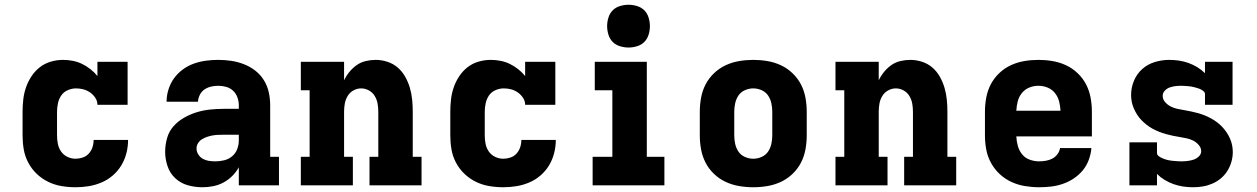

<svg xmlns="http://www.w3.org/2000/svg" viewBox="-20 -780 5290 808"><path d="M298 8Q268 8 238.5 3Q209 -2 182.5 -15Q156 -28 134.5 -48.5Q113 -69 99 -95.5Q85 -122 80 -151Q75 -180 75 -210V-310Q75 -336 78 -362Q81 -388 89.5 -412.5Q98 -437 112.5 -459Q127 -481 147.5 -497Q168 -513 193.5 -520.5Q219 -528 245 -528Q266 -528 286.5 -524Q307 -520 325.5 -511Q344 -502 360.5 -489Q377 -476 390 -460V-520H517V-339H390Q390 -355 381 -368.5Q372 -382 359 -391Q346 -400 331 -404Q316 -408 300 -408Q282 -408 265 -400.5Q248 -393 238 -378.5Q228 -364 224 -346Q220 -328 220 -310V-210Q220 -192 223.5 -174.5Q227 -157 237 -142.5Q247 -128 263.5 -120Q280 -112 298 -112Q313 -112 328 -117Q343 -122 353.5 -133.5Q364 -145 369 -160Q374 -175 374 -191H519Q519 -163 512 -135.5Q505 -108 490.5 -84Q476 -60 454.5 -41.5Q433 -23 407 -12Q381 -1 353.5 3.5Q326 8 298 8Z M832 8H831Q800 8 770 -0.5Q740 -9 717.5 -30Q695 -51 685 -81Q675 -111 675 -141Q675 -170 683 -198.5Q691 -227 710 -248.5Q729 -270 754.5 -284.5Q780 -299 807.5 -307.5Q835 -316 864 -319Q893 -322 922 -322H985V-337Q985 -354 979 -370.5Q973 -387 960.5 -398.5Q948 -410 931.5 -414.5Q915 -419 898 -419Q883 -419 868 -415.5Q853 -412 840.5 -403.5Q828 -395 821 -381Q814 -367 813 -352H681Q681 -378 689 -403.5Q697 -429 712 -450Q727 -471 748.5 -487Q770 -503 795 -512Q820 -521 846 -524.5Q872 -528 898 -528Q926 -528 953 -524Q980 -520 1006 -510Q1032 -500 1054 -483Q1076 -466 1090.5 -442.5Q1105 -419 1111 -392Q1117 -365 1117 -337V-120H1154V0H985V-76Q974 -56 957.5 -39.5Q941 -23 920.5 -12Q900 -1 877.5 3.5Q855 8 832 8ZM886 -101Q905 -101 923.5 -105.5Q942 -110 956.5 -122Q971 -134 978 -152Q985 -170 985 -189V-213H922Q910 -213 898 -212.5Q886 -212 874.5 -210Q863 -208 851.5 -204Q840 -200 830 -194Q820 -188 813.5 -177.5Q807 -167 807 -155Q807 -142 814.5 -130Q822 -118 834 -111.5Q846 -105 859 -103Q872 -101 886 -101Z M1246 0V-120H1283V-400H1246V-520H1428V-442Q1437 -461 1450.5 -477.5Q1464 -494 1481 -506Q1498 -518 1519 -523Q1540 -528 1561 -528Q1586 -528 1610.5 -520Q1635 -512 1654 -495.5Q1673 -479 1685.5 -456.5Q1698 -434 1705 -410Q1712 -386 1714.5 -360.5Q1717 -335 1717 -310V-120H1754V0H1535V-120H1572V-310Q1572 -327 1569 -344Q1566 -361 1557 -376Q1548 -391 1532.5 -399.5Q1517 -408 1500 -408Q1483 -408 1467.5 -399.5Q1452 -391 1443 -376Q1434 -361 1431 -344Q1428 -327 1428 -310V-120H1465V0Z M2098 8Q2068 8 2038.5 3Q2009 -2 1982.5 -15Q1956 -28 1934.5 -48.5Q1913 -69 1899 -95.5Q1885 -122 1880 -151Q1875 -180 1875 -210V-310Q1875 -336 1878 -362Q1881 -388 1889.5 -412.5Q1898 -437 1912.5 -459Q1927 -481 1947.5 -497Q1968 -513 1993.5 -520.5Q2019 -528 2045 -528Q2066 -528 2086.5 -524Q2107 -520 2125.5 -511Q2144 -502 2160.5 -489Q2177 -476 2190 -460V-520H2317V-339H2190Q2190 -355 2181 -368.5Q2172 -382 2159 -391Q2146 -400 2131 -404Q2116 -408 2100 -408Q2082 -408 2065 -400.5Q2048 -393 2038 -378.5Q2028 -364 2024 -346Q2020 -328 2020 -310V-210Q2020 -192 2023.5 -174.5Q2027 -157 2037 -142.5Q2047 -128 2063.5 -120Q2080 -112 2098 -112Q2113 -112 2128 -117Q2143 -122 2153.5 -133.5Q2164 -145 2169 -160Q2174 -175 2174 -191H2319Q2319 -163 2312 -135.5Q2305 -108 2290.5 -84Q2276 -60 2254.5 -41.5Q2233 -23 2207 -12Q2181 -1 2153.5 3.5Q2126 8 2098 8Z M2474 0V-120H2557V-400H2483V-520H2702V-120H2776V0ZM2625 -580Q2607 -580 2589 -585.5Q2571 -591 2558.5 -603.5Q2546 -616 2540.5 -634Q2535 -652 2535 -670Q2535 -688 2540.5 -706Q2546 -724 2558.5 -736.5Q2571 -749 2589 -754.5Q2607 -760 2625 -760Q2643 -760 2661 -754.5Q2679 -749 2691.5 -736.5Q2704 -724 2709.5 -706Q2715 -688 2715 -670Q2715 -652 2709.5 -634Q2704 -616 2691.5 -603.5Q2679 -591 2661 -585.5Q2643 -580 2625 -580Z M3150 8Q3120 8 3090.5 3Q3061 -2 3034 -14.5Q3007 -27 2985 -48Q2963 -69 2949.5 -95Q2936 -121 2930.5 -150.5Q2925 -180 2925 -210V-310Q2925 -340 2930.5 -369.5Q2936 -399 2949.5 -425Q2963 -451 2985 -472Q3007 -493 3034 -505.5Q3061 -518 3090.5 -523Q3120 -528 3150 -528Q3180 -528 3209.5 -523Q3239 -518 3266 -505.5Q3293 -493 3315 -472Q3337 -451 3350.5 -425Q3364 -399 3369.5 -369.5Q3375 -340 3375 -310V-210Q3375 -180 3369.5 -150.5Q3364 -121 3350.5 -95Q3337 -69 3315 -48Q3293 -27 3266 -14.5Q3239 -2 3209.5 3Q3180 8 3150 8ZM3150 -112Q3168 -112 3185 -119.5Q3202 -127 3212 -141.5Q3222 -156 3226 -174Q3230 -192 3230 -210V-310Q3230 -328 3226 -346Q3222 -364 3212 -378.5Q3202 -393 3185 -400.5Q3168 -408 3150 -408Q3132 -408 3115 -400.5Q3098 -393 3088 -378.5Q3078 -364 3074 -346Q3070 -328 3070 -310V-210Q3070 -192 3074 -174Q3078 -156 3088 -141.5Q3098 -127 3115 -119.5Q3132 -112 3150 -112Z M3496 0V-120H3533V-400H3496V-520H3678V-442Q3687 -461 3700.5 -477.5Q3714 -494 3731 -506Q3748 -518 3769 -523Q3790 -528 3811 -528Q3836 -528 3860.5 -520Q3885 -512 3904 -495.5Q3923 -479 3935.5 -456.5Q3948 -434 3955 -410Q3962 -386 3964.5 -360.5Q3967 -335 3967 -310V-120H4004V0H3785V-120H3822V-310Q3822 -327 3819 -344Q3816 -361 3807 -376Q3798 -391 3782.5 -399.5Q3767 -408 3750 -408Q3733 -408 3717.5 -399.5Q3702 -391 3693 -376Q3684 -361 3681 -344Q3678 -327 3678 -310V-120H3715V0Z M4353 8Q4323 8 4293 3Q4263 -2 4236 -14.5Q4209 -27 4187 -47.5Q4165 -68 4150.5 -94.5Q4136 -121 4130.5 -150.5Q4125 -180 4125 -210V-310Q4125 -340 4130.5 -369.5Q4136 -399 4149.5 -425Q4163 -451 4185 -472Q4207 -493 4234 -505.5Q4261 -518 4290.5 -523Q4320 -528 4350 -528Q4380 -528 4409.5 -523Q4439 -518 4466 -505.5Q4493 -493 4515 -472Q4537 -451 4550.5 -425Q4564 -399 4569.5 -369.5Q4575 -340 4575 -310V-206H4257Q4258 -185 4263.5 -165.5Q4269 -146 4281.5 -130.5Q4294 -115 4313.5 -108Q4333 -101 4353 -101Q4367 -101 4381.5 -103.5Q4396 -106 4408.5 -112.5Q4421 -119 4430 -131Q4439 -143 4441 -157H4573Q4571 -132 4562 -107.5Q4553 -83 4537 -63.5Q4521 -44 4499.5 -29.5Q4478 -15 4453.5 -6.5Q4429 2 4404 5Q4379 8 4353 8ZM4257 -314H4443Q4442 -334 4437 -353.5Q4432 -373 4419.5 -388.5Q4407 -404 4388.5 -411.5Q4370 -419 4350 -419Q4330 -419 4311.5 -411.5Q4293 -404 4280.5 -388.5Q4268 -373 4263 -353.5Q4258 -334 4257 -314Z M5001 8Q4980 8 4959.5 5Q4939 2 4919 -5Q4899 -12 4881 -23Q4863 -34 4849 -48V0H4733V-181H4849V-136Q4849 -129 4855 -124Q4861 -119 4867.5 -116Q4874 -113 4880.5 -110.5Q4887 -108 4894 -106.5Q4901 -105 4908 -104Q4915 -103 4922 -102.5Q4929 -102 4936.5 -101.5Q4944 -101 4951 -101Q4964 -101 4977 -102.5Q4990 -104 5002.5 -108Q5015 -112 5025 -121.5Q5035 -131 5035 -144Q5035 -158 5024.5 -170Q5014 -182 5001 -188.5Q4988 -195 4973.5 -198Q4959 -201 4944 -203.5Q4929 -206 4914.5 -209Q4900 -212 4886 -216Q4872 -220 4858 -225.5Q4844 -231 4831 -238Q4818 -245 4806.5 -254Q4795 -263 4784.5 -273.5Q4774 -284 4766 -296.5Q4758 -309 4752 -322.5Q4746 -336 4743 -350.5Q4740 -365 4740 -380Q4740 -411 4752 -440Q4764 -469 4787 -489.5Q4810 -510 4840 -519Q4870 -528 4900 -528Q4921 -528 4941.5 -525Q4962 -522 4981.5 -515Q5001 -508 5019 -497Q5037 -486 5051 -472V-520H5167V-339H5051V-384Q5051 -391 5045 -396Q5039 -401 5033 -404Q5027 -407 5020 -409Q5013 -411 5006 -413Q4999 -415 4992 -416Q4985 -417 4978 -417.5Q4971 -418 4964 -418.5Q4957 -419 4950 -419Q4938 -419 4926 -417.5Q4914 -416 4902.5 -412Q4891 -408 4882 -398.5Q4873 -389 4873 -377Q4873 -362 4883 -350.5Q4893 -339 4906.5 -332Q4920 -325 4934.5 -322Q4949 -319 4963.5 -316.5Q4978 -314 4992.5 -311Q5007 -308 5021.5 -304Q5036 -300 5049.5 -294.5Q5063 -289 5076 -282Q5089 -275 5101 -266Q5113 -257 5123 -246.5Q5133 -236 5141.5 -223.5Q5150 -211 5156 -197.5Q5162 -184 5165 -169.5Q5168 -155 5168 -140Q5168 -119 5162 -98.5Q5156 -78 5145 -60.5Q5134 -43 5118 -29.5Q5102 -16 5082.5 -7.5Q5063 1 5042.5 4.5Q5022 8 5001 8Z"/></svg>

Font: Iosevka Etoile Heavy
Style: Regular
Weight: 900
Designer: Belleve Invis
Foundry: Belleve Invis
Version: Version 22.1.2; ttfautohint (v1.8.4)